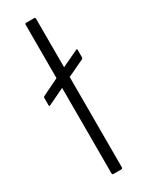

<svg xmlns="http://www.w3.org/2000/svg" viewBox="-184 -717 578 751"><g transform="rotate(-30 105.0 -341.5)"><path d="M87 0Q81 0 81 -6V-392L8 -357Q1 -353 1 -360V-392Q1 -397 5 -399L81 -436V-677Q81 -683 87 -683H122Q128 -683 128 -677V-458L202 -493Q208 -497 208 -490V-458Q208 -452 204 -450L128 -414V-6Q128 0 122 0Z"/></g></svg>

Font: Sofia Sans Semi Condensed Light
Style: Regular
Weight: 300
Designer: Botio Nikoltchev, Ani Petrova
Foundry: lettersoup
Version: Version 4.100; ttfautohint (v1.8.4.7-5d5b)